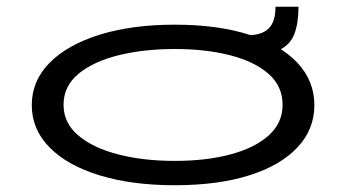

<svg xmlns="http://www.w3.org/2000/svg" viewBox="-20 -540 1040 568"><path d="M497 8Q371 8 275.5 -21Q180 -50 127 -103.5Q74 -157 74 -229Q74 -301 127 -354.5Q180 -408 275.5 -437.5Q371 -467 497 -467Q624 -467 716.5 -437.5Q809 -408 859.5 -354.5Q910 -301 910 -229Q910 -157 859.5 -103.5Q809 -50 716.5 -21Q624 8 497 8ZM497 -64Q589 -64 661 -83Q733 -102 774.5 -139Q816 -176 816 -230Q816 -285 774.5 -321.5Q733 -358 661 -376.5Q589 -395 497 -395Q405 -395 330.5 -376.5Q256 -358 212 -321.5Q168 -285 168 -230Q168 -176 212 -139Q256 -102 330.5 -83Q405 -64 497 -64ZM863 -520Q863 -472 851 -440Q839 -408 807 -392.5Q775 -377 715 -377V-436Q754 -436 774.5 -455.5Q795 -475 795 -520Z"/></svg>

Font: Inconsolata UltraExpanded
Style: Regular
Weight: 400
Width: 9
Monospace: yes
Designer: Raph Levien, Cyreal, Brenton Simpson
Foundry: Raph Levien, Cyreal, Google
Version: Version 3.000; ttfautohint (v1.8.2.53-6de2)